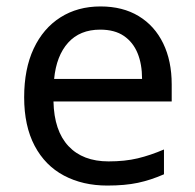

<svg xmlns="http://www.w3.org/2000/svg" viewBox="-20 -566 604 596"><path d="M292 -546Q361 -546 410.5 -516Q460 -486 486.5 -431.5Q513 -377 513 -304V-251H146Q148 -160 192.5 -112.5Q237 -65 317 -65Q368 -65 407.5 -74.5Q447 -84 489 -102V-25Q448 -7 408 1.5Q368 10 313 10Q237 10 178.5 -21Q120 -52 87.5 -113.5Q55 -175 55 -264Q55 -352 84.5 -415Q114 -478 167.5 -512Q221 -546 292 -546ZM291 -474Q228 -474 191.5 -433.5Q155 -393 148 -321H421Q421 -367 407 -401Q393 -435 364.5 -454.5Q336 -474 291 -474Z"/></svg>

Font: ubangla25
Style: Book
Weight: 400
Designer: Jelle Bosma - Monotype Design Team
Foundry: Monotype Imaging Inc.
Version: Version 2.003